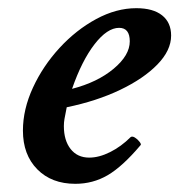

<svg xmlns="http://www.w3.org/2000/svg" viewBox="-20 -436 438 469"><path d="M164 13Q106 13 71 -22.5Q36 -58 36 -117Q36 -169 60.5 -222Q85 -275 125.5 -319Q166 -363 215 -389.5Q264 -416 313 -416Q354 -416 376 -398.5Q398 -381 398 -349Q398 -313 364.5 -278.5Q331 -244 273.5 -216.5Q216 -189 143 -174Q139 -154 137.5 -145.5Q136 -137 136 -128Q136 -93 152.5 -72Q169 -51 198 -51Q222 -51 249 -64.5Q276 -78 299 -101Q303 -104 309.5 -100Q316 -96 321 -89.5Q326 -83 323 -81Q279 -29 243 -8Q207 13 164 13ZM156 -219Q218 -235 257.5 -268Q297 -301 297 -335Q297 -368 271 -368Q242 -368 211 -328Q180 -288 156 -219Z"/></svg>

Font: Junicode SmExp
Style: Bold Italic
Weight: 700
Width: 6
Italic angle: -11°
Designer: Peter S. Baker
Version: Version 2.205; ttfautohint (v1.8.4)